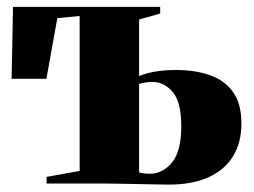

<svg xmlns="http://www.w3.org/2000/svg" viewBox="-20 -522 722 546"><path d="M460.5 3Q449.5 3 426 2.5Q402.5 2 374.8 1.5Q347 1 322.2 0.5Q297.5 0 283 0H112.5V-19L206.5 -36V-476.5L143 -470.5L112 -298H13L17 -502.5H435.5V-483.5L375.5 -466.5V-306Q388.5 -311 403.5 -314.8Q418.5 -318.5 437.8 -320.8Q457 -323 481 -323Q535 -323 577 -308.2Q619 -293.5 642.8 -260.2Q666.5 -227 666.5 -171Q666.5 -115.5 642.2 -76.8Q618 -38 572 -17.5Q526 3 460.5 3ZM406.5 -28Q442.5 -28 469 -59.8Q495.5 -91.5 495.5 -163Q495.5 -232 471 -260.5Q446.5 -289 413.5 -289Q404 -289 392.5 -287.2Q381 -285.5 375.5 -283V-32Q380.5 -30 389.2 -29Q398 -28 406.5 -28Z"/></svg>

Font: Merriweather 144pt Black
Style: Regular
Weight: 900
Version: Version 2.100